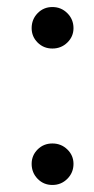

<svg xmlns="http://www.w3.org/2000/svg" viewBox="-20 -510 268 546"><path d="M70 -430Q70 -455 87 -472.5Q104 -490 129 -490Q154 -490 171.5 -472.5Q189 -455 189 -430Q189 -406 171.5 -389Q154 -372 129 -372Q104 -372 87 -389Q70 -406 70 -430ZM70 -44Q70 -68 87 -85Q104 -102 129 -102Q154 -102 171.5 -85Q189 -68 189 -44Q189 -19 171.5 -1.5Q154 16 129 16Q104 16 87 -1.5Q70 -19 70 -44Z"/></svg>

Font: Shippori Mincho B1 Medium
Style: Regular
Weight: 500
Designer: FONTDASU
Foundry: FONTDASU / Google Inc. / but / Adobe
Version: Version 3.110; ttfautohint (v1.8.3)